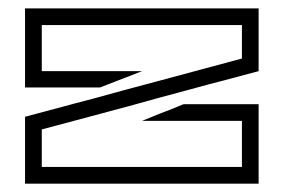

<svg xmlns="http://www.w3.org/2000/svg" viewBox="-20 -440 681 460"><path d="M419.9 -190.4Q530.3 -190.4 599.6 -190.4Q599.6 -110.4 599.6 0Q550.8 0 508.8 0Q466.8 0 426.8 0Q350.6 0 263.7 0Q176.8 0 40 0Q40 -40 40 -70.3Q40 -99.6 40 -160.2Q85 -171.9 124 -182.6Q163.1 -193.4 201.2 -203.1Q271.5 -222.7 352.5 -244.1Q433.6 -265.6 559.6 -299.8Q559.6 -320.3 559.6 -335Q559.6 -349.6 559.6 -379.9Q482.4 -379.9 420.9 -379.9Q360.4 -379.9 283.2 -379.9Q242.2 -379.9 192.4 -379.9Q142.6 -379.9 80.1 -379.9Q80.1 -352.5 80.1 -332Q80.1 -311.5 80.1 -269.5Q100.6 -269.5 119.1 -269.5Q136.7 -269.5 154.3 -269.5Q186.5 -269.5 224.6 -269.5Q261.7 -269.5 320.3 -269.5Q287.1 -256.8 219.7 -230.5Q120.1 -230.5 40 -230.5Q40 -277.3 40 -313.5Q40 -348.6 40 -419.9Q88.9 -419.9 130.9 -419.9Q172.9 -419.9 213.9 -419.9Q290 -419.9 377 -419.9Q463.9 -419.9 599.6 -419.9Q599.6 -382.8 599.6 -354.5Q599.6 -326.2 599.6 -269.5Q554.7 -257.8 515.6 -247.1Q476.6 -237.3 438.5 -226.6Q368.2 -208 288.1 -185.5Q207 -164.1 80.1 -129.9Q80.1 -107.4 80.1 -90.8Q80.1 -74.2 80.1 -40Q158.2 -40 218.8 -40Q279.3 -40 356.4 -40Q397.5 -40 447.3 -40Q497.1 -40 559.6 -40Q559.6 -120.1 559.6 -150.4Q440.4 -150.4 320.3 -150.4Q344.7 -160.2 363.3 -168Q382.8 -174.8 419.9 -190.4Z"/></svg>

Font: Cataluna 
Style: Lite
Weight: 400
Version: Version 1.0